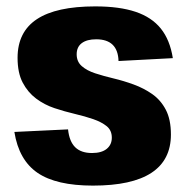

<svg xmlns="http://www.w3.org/2000/svg" viewBox="-20 -571 586 601"><path d="M271 10Q156 10 97.5 -30Q39 -70 25 -158L193 -166Q197 -128 215.5 -110Q234 -92 268 -92Q298 -92 314 -105Q330 -118 330 -140Q330 -163 314 -176Q298 -189 272 -198Q246 -207 214 -214.5Q182 -222 150.5 -232.5Q119 -243 93 -262.5Q67 -282 51 -312.5Q35 -343 35 -390Q35 -471 95.5 -511Q156 -551 278 -551Q354 -551 404.5 -534Q455 -517 483.5 -481.5Q512 -446 521 -389L351 -380Q350 -414 332.5 -431Q315 -448 281 -448Q252 -448 236 -436Q220 -424 220 -401Q220 -378 236 -364Q252 -350 278 -341.5Q304 -333 335.5 -325.5Q367 -318 398.5 -306.5Q430 -295 456.5 -276.5Q483 -258 499 -227.5Q515 -197 515 -150Q515 -70 454 -30Q393 10 271 10Z"/></svg>

Font: Pathway Extreme Condensed ExtraBold
Style: Regular
Weight: 800
Width: 3
Version: Version 1.001;gftools[0.9.26]